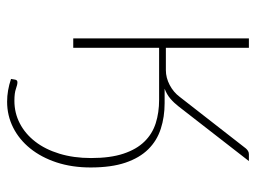

<svg xmlns="http://www.w3.org/2000/svg" viewBox="-110 -423 720 540"><g transform="rotate(90 250.0 -153.0)"><path d="M263.5 166.5Q298 166.5 327.2 151.2Q356.5 136 378.2 108Q400 80 412.2 40Q424.5 0 424.5 -49Q424.5 -103.5 412.2 -140.2Q400 -177 378.2 -199.2Q356.5 -221.5 326.5 -231Q296.5 -240.5 260.5 -240.5H114.5V1H88V-493H114.5V-259.5H177.5Q198.5 -259.5 219 -270.2Q239.5 -281 252.5 -298.5L397.5 -484.5Q400.5 -488 404.5 -490.5Q408.5 -493 413.5 -493H433L279.5 -295.5Q269.5 -282.5 257.5 -272.2Q245.5 -262 229.5 -256H270Q309 -256 342.2 -245.2Q375.5 -234.5 399.8 -210Q424 -185.5 437.5 -145.8Q451 -106 451 -48Q451 4.5 436.8 47.8Q422.5 91 397.5 122Q372.5 153 338.8 170Q305 187 266 187Q234.5 187 202 176Q202.5 172.5 203 170.2Q203.5 168 204 164.5Q204.5 162 206 160Q207.5 158 211.5 158Q218 158 229.8 162.2Q241.5 166.5 263.5 166.5Z"/></g></svg>

Font: Lato 2
Style: Regular
Weight: 200
Designer: Lukasz Dziedzic with Adam Twardoch and Botio Nikoltchev
Foundry: tyPoland Lukasz Dziedzic
Version: Version 2.015; 2015-08-06; http://www.latofonts.com/